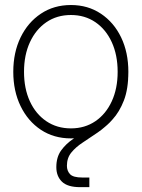

<svg xmlns="http://www.w3.org/2000/svg" viewBox="-20 -545 567 769"><path d="M264.2 9.3Q195.8 9.3 143.8 -25.1Q91.8 -59.6 62.5 -119.9Q33.2 -180.2 33.2 -257.3Q33.2 -335 62.5 -395.3Q91.8 -455.6 143.8 -490.2Q195.8 -524.9 264.2 -524.9Q332 -524.9 384 -490.2Q436 -455.6 465.1 -395.3Q494.1 -335 494.1 -257.3Q494.1 -180.2 465.1 -119.9Q436 -59.6 384 -25.1Q332 9.3 264.2 9.3ZM264.2 -30.8Q319.8 -30.8 362.1 -59.6Q404.3 -88.4 427.7 -139.4Q451.2 -190.4 451.2 -257.3Q451.2 -324.7 427.7 -376Q404.3 -427.2 362.1 -456.1Q319.8 -484.9 264.2 -484.9Q208 -484.9 165.8 -456.1Q123.5 -427.2 99.9 -376Q76.2 -324.7 76.2 -257.3Q76.2 -190.4 99.6 -139.4Q123 -88.4 165.5 -59.6Q208 -30.8 264.2 -30.8ZM300.8 204.6Q250.5 204.6 228 182.6Q205.6 160.6 205.6 124.5Q205.6 84.5 224.6 57.9Q243.7 31.2 273.7 11Q303.7 -9.3 337.6 -30.3Q371.6 -51.3 401.6 -79.6Q431.6 -107.9 450.7 -150.4Q469.7 -192.9 469.7 -257.3H494.1Q494.1 -189 476.3 -142.8Q458.5 -96.7 430.4 -66.2Q402.3 -35.6 371.1 -14.2Q339.8 7.3 311.8 25.6Q283.7 43.9 265.9 65.7Q248 87.4 248 119.1Q248 139.2 260.5 152.6Q272.9 166 309.6 166H337.9V204.6Z"/></svg>

Font: Inter Display ExtraLight
Style: Regular
Weight: 200
Designer: Rasmus Andersson
Foundry: rsms
Version: Version 4.000;git-a52131595